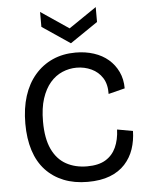

<svg xmlns="http://www.w3.org/2000/svg" viewBox="-60 -952 786 1014"><g transform="rotate(-5 332.5 -445.0)"><path d="M364 13Q293 13 237 -9.5Q181 -32 141.5 -74.5Q102 -117 82 -179.5Q62 -242 62 -322Q62 -403 82.5 -467.5Q103 -532 142.5 -578Q182 -624 236.5 -648.5Q291 -673 359 -673Q411 -673 455.5 -658.5Q500 -644 532 -616.5Q564 -589 582.5 -550Q601 -511 601 -462L514 -440Q515 -492 493.5 -525.5Q472 -559 435.5 -576Q399 -593 357 -593Q318 -593 281.5 -577.5Q245 -562 217 -529.5Q189 -497 172.5 -446.5Q156 -396 156 -325Q156 -235 182.5 -178.5Q209 -122 257 -95.5Q305 -69 368 -69Q429 -69 466 -91.5Q503 -114 521.5 -154.5Q540 -195 542 -249L625 -234Q624 -183 609 -138.5Q594 -94 562.5 -59.5Q531 -25 482 -6Q433 13 364 13ZM191 -903 339 -803 486 -903V-824L339 -724L191 -824Z"/></g></svg>

Font: Bricolage Grotesque 16pt
Style: Regular
Weight: 400
Version: Version 1.001;gftools[0.9.33.dev8+g029e19f]